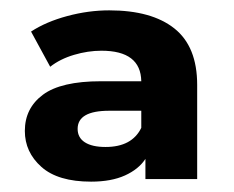

<svg xmlns="http://www.w3.org/2000/svg" viewBox="-20 -770 452 371"><path d="M261 -424V-463Q248 -443 221.5 -431Q195 -419 156 -419Q92 -419 60 -447.5Q28 -476 28 -517Q28 -561 63 -587Q98 -613 175 -613H253Q252 -672 176 -672Q150 -672 123 -664Q96 -656 77 -641L40 -709Q69 -728 110 -739Q151 -750 191 -750Q273 -750 317 -715Q361 -680 361 -606V-424ZM253 -523V-556H191Q130 -556 130 -521Q130 -504 144 -495Q158 -486 184 -486Q235 -486 253 -523Z"/></svg>

Font: Montserrat
Style: Bold
Weight: 700
Designer: Julieta Ulanovsky
Foundry: Julieta Ulanovsky
Version: Version 9.000; ttfautohint (v1.8.4.7-5d5b)